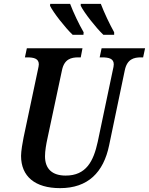

<svg xmlns="http://www.w3.org/2000/svg" viewBox="-20 -964 771 994"><path d="M515 -784H571V-797C548 -838 519 -899 502 -944H398V-934C415 -899 477 -820 515 -784ZM356 -784H412L413 -797C389 -838 360 -899 343 -944H240L239 -934C256 -899 318 -820 356 -784ZM291 10C435 10 516 -71 545 -212L626 -600C638 -658 673 -667 710 -667H721L731 -714H506L496 -667H507C543 -667 569 -661 569 -631C569 -625 567 -612 564 -601L486 -230C464 -129 426 -55 320 -55C251 -55 213 -89 213 -155C213 -183 219 -217 226 -249L301 -601C313 -658 348 -667 386 -667H398L407 -714H119L109 -667H120C155 -667 181 -661 181 -631C181 -625 179 -615 175 -597L102 -252C97 -228 89 -181 89 -157C89 -51 161 10 291 10Z"/></svg>

Font: Noto Serif Condensed SemiBold
Style: Italic
Weight: 600
Width: 3
Italic angle: -12°
Designer: Monotype Design Team
Foundry: Monotype Imaging Inc.
Version: Version 2.014